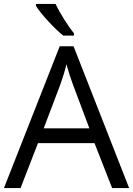

<svg xmlns="http://www.w3.org/2000/svg" viewBox="-20 -951 673 971"><path d="M547 0 458 -227H172L84 0H0L282 -717H352L633 0ZM432 -302 349 -523Q333 -565 316 -626Q305 -579 285 -523L201 -302ZM354 -771H300Q268 -796 224.5 -843Q181 -890 162 -921V-931H261Q277 -897 304.5 -853Q332 -809 354 -783Z"/></svg>

Font: Stephens Clock
Style: Regular
Weight: 400
Designer: Peter Wiegel (catfonts.de) with slight modifications by DT1.org
Version: Version 0.9.1